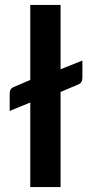

<svg xmlns="http://www.w3.org/2000/svg" viewBox="-20 -763 370 783"><path d="M316 -516V-445.5Q316 -425 299 -418.5L227 -388V0H103.5V-345L19.5 -310.5V-383.5Q19.5 -400.5 34.5 -407.5L103.5 -437V-743H227V-480.5Z"/></svg>

Font: Lato 2
Style: Bold
Weight: 700
Designer: Lukasz Dziedzic with Adam Twardoch and Botio Nikoltchev
Foundry: tyPoland Lukasz Dziedzic
Version: Version 2.015; 2015-08-06; http://www.latofonts.com/